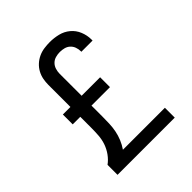

<svg xmlns="http://www.w3.org/2000/svg" viewBox="-203 -875 1006 1006"><g transform="rotate(-45 300.0 -371.5)"><path d="M88 0V-74Q110 -90 126.5 -113Q143 -136 152 -162Q161 -188 163 -216Q165 -244 165 -272V-353H109V-426H165V-589Q165 -610 169 -631Q173 -652 183.5 -671Q194 -690 210 -704.5Q226 -719 245.5 -728Q265 -737 286.5 -740Q308 -743 329 -743Q360 -743 390.5 -735.5Q421 -728 445 -708Q469 -688 481 -658.5Q493 -629 493 -598Q493 -596 493 -594Q493 -592 493 -590H410Q410 -591 410 -592Q410 -593 410 -594Q410 -610 404.5 -625Q399 -640 387.5 -650.5Q376 -661 360.5 -665Q345 -669 329 -669Q313 -669 297 -664.5Q281 -660 269.5 -648.5Q258 -637 253 -621Q248 -605 248 -589V-426H385V-353H248V-272Q248 -246 247 -220Q246 -194 241 -168.5Q236 -143 226 -119Q216 -95 201 -73H512V0Z"/></g></svg>

Font: Zed Mono Extended
Style: Regular
Weight: 400
Width: 7
Monospace: yes
Designer: Belleve Invis
Foundry: Belleve Invis
Version: Version 1.0.0; ttfautohint (v1.8.4)